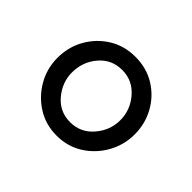

<svg xmlns="http://www.w3.org/2000/svg" viewBox="-81 -811 494 494"><g transform="rotate(45 166.0 -563.5)"><path d="M166 -420Q126 -420 94.5 -440Q63 -460 44.5 -492.5Q26 -525 26 -563Q26 -603 44.5 -635.5Q63 -668 94.5 -687.5Q126 -707 166 -707Q207 -707 238.5 -687.5Q270 -668 288 -635.5Q306 -603 306 -564Q306 -526 287.5 -493Q269 -460 237.5 -440Q206 -420 166 -420ZM166 -469Q204 -469 229 -498Q254 -527 254 -564Q254 -601 229 -630Q204 -659 166 -659Q128 -659 103.5 -630.5Q79 -602 79 -563Q79 -527 103.5 -498Q128 -469 166 -469Z"/></g></svg>

Font: zvoove
Style: Regular
Weight: 400
Designer: Vernon Adams (Nunito) & Andrew Paglinawan (Quicksand)
Foundry: zvoove
Version: Version 3.006